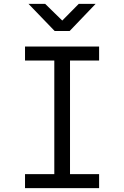

<svg xmlns="http://www.w3.org/2000/svg" viewBox="-20 -970 640 990"><path d="M262 -810H339L473 -950H386L301 -864L213 -950H127ZM109 0H491V-72H341V-658H491V-730H109V-658H260V-72H109Z"/></svg>

Font: JetBrains Mono Light
Style: Regular
Weight: 336
Monospace: yes
Designer: Philipp Nurullin, Konstantin Bulenkov
Foundry: JetBrains
Version: Version 2.305